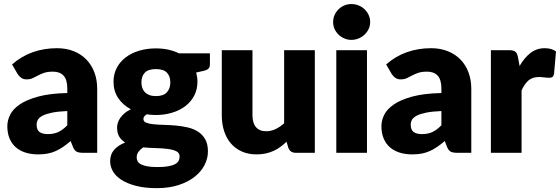

<svg xmlns="http://www.w3.org/2000/svg" viewBox="-20 -772 2829 970"><path d="M320 -211Q273.5 -209 243.5 -203Q213.5 -197 196 -188Q178.5 -179 171.8 -167.5Q165 -156 165 -142.5Q165 -116 179.5 -105.2Q194 -94.5 222 -94.5Q252 -94.5 274.5 -105Q297 -115.5 320 -139ZM41 -446.5Q88 -488 145.2 -508.2Q202.5 -528.5 268 -528.5Q315 -528.5 352.8 -513.2Q390.5 -498 416.8 -470.8Q443 -443.5 457 -406Q471 -368.5 471 -324V0H400Q378 0 366.8 -6Q355.5 -12 348 -31L337 -59.5Q317.5 -43 299.5 -30.5Q281.5 -18 262.2 -9.2Q243 -0.5 221.2 3.8Q199.5 8 173 8Q137.5 8 108.5 -1.2Q79.5 -10.5 59.2 -28.5Q39 -46.5 28 -73.2Q17 -100 17 -135Q17 -163 31 -191.8Q45 -220.5 79.5 -244.2Q114 -268 172.5 -284Q231 -300 320 -302V-324Q320 -369.5 301.2 -389.8Q282.5 -410 248 -410Q220.5 -410 203 -404Q185.5 -398 171.8 -390.5Q158 -383 145 -377Q132 -371 114 -371Q98 -371 87 -379Q76 -387 69 -398Z M767.5 -286.5Q806 -286.5 823.2 -305.8Q840.5 -325 840.5 -355.5Q840.5 -387 823.2 -405Q806 -423 767.5 -423Q729 -423 711.8 -405Q694.5 -387 694.5 -355.5Q694.5 -340.5 698.8 -328Q703 -315.5 712 -306.2Q721 -297 734.8 -291.8Q748.5 -286.5 767.5 -286.5ZM887.5 19Q887.5 0.5 871 -7.8Q854.5 -16 828 -19.5Q801.5 -23 768.8 -23.8Q736 -24.5 703.5 -27.5Q689 -17.5 679.8 -5.2Q670.5 7 670.5 22.5Q670.5 33.5 675.2 42.5Q680 51.5 692 58Q704 64.5 724.2 68.2Q744.5 72 775.5 72Q809 72 830.5 68Q852 64 864.8 57Q877.5 50 882.5 40.2Q887.5 30.5 887.5 19ZM1040.5 -502.5V-446Q1040.5 -433 1033.2 -425.5Q1026 -418 1008.5 -414L971 -405.5Q974 -394.5 975.8 -383Q977.5 -371.5 977.5 -359Q977.5 -320 961.2 -289Q945 -258 916.8 -236.2Q888.5 -214.5 850 -202.8Q811.5 -191 767.5 -191Q755.5 -191 744 -191.8Q732.5 -192.5 721.5 -194.5Q704.5 -184 704.5 -171Q704.5 -158 718.5 -152.2Q732.5 -146.5 755.5 -144.2Q778.5 -142 807.8 -141.2Q837 -140.5 867.5 -137.8Q898 -135 927.2 -128.5Q956.5 -122 979.5 -107.5Q1002.5 -93 1016.5 -68.8Q1030.5 -44.5 1030.5 -7Q1030.5 28 1013.5 61.5Q996.5 95 963.5 121Q930.5 147 882.5 162.8Q834.5 178.5 772.5 178.5Q711.5 178.5 667.2 167Q623 155.5 593.8 136.8Q564.5 118 550.5 93.5Q536.5 69 536.5 42.5Q536.5 8 556.5 -15Q576.5 -38 612.5 -52Q593.5 -63.5 582.5 -81.5Q571.5 -99.5 571.5 -128Q571.5 -139.5 575.5 -152.2Q579.5 -165 588.2 -177.2Q597 -189.5 610 -200.5Q623 -211.5 641 -220Q600.5 -241.5 577 -276.8Q553.5 -312 553.5 -359Q553.5 -398 570 -429.2Q586.5 -460.5 615.2 -482.2Q644 -504 683 -515.8Q722 -527.5 767.5 -527.5Q833.5 -527.5 884.5 -502.5Z M1570.5 -518.5V0H1474.5Q1445.5 0 1436.5 -26L1427.5 -56Q1412.5 -41.5 1396.5 -29.8Q1380.5 -18 1362.2 -9.8Q1344 -1.5 1322.8 3.2Q1301.5 8 1276.5 8Q1234 8 1201.2 -6.8Q1168.5 -21.5 1146 -48Q1123.5 -74.5 1112 -110.5Q1100.5 -146.5 1100.5 -189.5V-518.5H1255.5V-189.5Q1255.5 -151 1273 -130Q1290.5 -109 1324.5 -109Q1350 -109 1372.2 -119.8Q1394.5 -130.5 1415.5 -149V-518.5Z M1834 -518.5V0H1679V-518.5ZM1850 -660.5Q1850 -642 1842.5 -625.8Q1835 -609.5 1822 -597.2Q1809 -585 1791.8 -577.8Q1774.5 -570.5 1755 -570.5Q1736 -570.5 1719.5 -577.8Q1703 -585 1690.2 -597.2Q1677.5 -609.5 1670.2 -625.8Q1663 -642 1663 -660.5Q1663 -679.5 1670.2 -696Q1677.5 -712.5 1690.2 -725Q1703 -737.5 1719.5 -744.5Q1736 -751.5 1755 -751.5Q1774.5 -751.5 1791.8 -744.5Q1809 -737.5 1822 -725Q1835 -712.5 1842.5 -696Q1850 -679.5 1850 -660.5Z M2210 -211Q2163.5 -209 2133.5 -203Q2103.5 -197 2086 -188Q2068.5 -179 2061.8 -167.5Q2055 -156 2055 -142.5Q2055 -116 2069.5 -105.2Q2084 -94.5 2112 -94.5Q2142 -94.5 2164.5 -105Q2187 -115.5 2210 -139ZM1931 -446.5Q1978 -488 2035.2 -508.2Q2092.5 -528.5 2158 -528.5Q2205 -528.5 2242.8 -513.2Q2280.5 -498 2306.8 -470.8Q2333 -443.5 2347 -406Q2361 -368.5 2361 -324V0H2290Q2268 0 2256.8 -6Q2245.5 -12 2238 -31L2227 -59.5Q2207.5 -43 2189.5 -30.5Q2171.5 -18 2152.2 -9.2Q2133 -0.5 2111.2 3.8Q2089.5 8 2063 8Q2027.5 8 1998.5 -1.2Q1969.5 -10.5 1949.2 -28.5Q1929 -46.5 1918 -73.2Q1907 -100 1907 -135Q1907 -163 1921 -191.8Q1935 -220.5 1969.5 -244.2Q2004 -268 2062.5 -284Q2121 -300 2210 -302V-324Q2210 -369.5 2191.2 -389.8Q2172.5 -410 2138 -410Q2110.5 -410 2093 -404Q2075.5 -398 2061.8 -390.5Q2048 -383 2035 -377Q2022 -371 2004 -371Q1988 -371 1977 -379Q1966 -387 1959 -398Z M2605 -438.5Q2629 -480.5 2660.2 -504.5Q2691.5 -528.5 2732 -528.5Q2767 -528.5 2789 -512L2779 -398Q2776.5 -387 2770.8 -383Q2765 -379 2755 -379Q2751 -379 2744.5 -379.5Q2738 -380 2731 -380.8Q2724 -381.5 2716.8 -382.2Q2709.5 -383 2703.5 -383Q2669.5 -383 2649.2 -365Q2629 -347 2615 -315V0H2460V-518.5H2552Q2563.5 -518.5 2571.2 -516.5Q2579 -514.5 2584.2 -510.2Q2589.5 -506 2592.2 -499Q2595 -492 2597 -482Z"/></svg>

Font: Lato ExtraBold
Style: Regular
Weight: 800
Designer: Lukasz Dziedzic with Adam Twardoch and Botio Nikoltchev
Foundry: tyPoland Lukasz Dziedzic
Version: Version 2.015; 2015-08-06; http://www.latofonts.com/